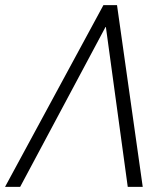

<svg xmlns="http://www.w3.org/2000/svg" viewBox="-28 -731 656 751"><path d="M386.2 -625 384.8 -625.5 50.8 0H-8.3L376.5 -710.9H429.7L530.3 0H471.7Z"/></svg>

Font: Franko
Style: Light Italic
Weight: 300
Designer: Google
Version: Version 1.200310; 2013